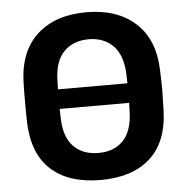

<svg xmlns="http://www.w3.org/2000/svg" viewBox="-52 -761 798 821"><g transform="rotate(-5 347.5 -350.0)"><path d="M641 -435Q643 -377 643 -349Q643 -322 641 -264Q637 -128 560.5 -59Q484 10 348 10Q211 10 135 -59Q59 -128 55 -264Q54 -293 54 -349Q54 -406 55 -435Q59 -568 137 -639Q215 -710 348 -710Q480 -710 558.5 -639Q637 -568 641 -435ZM348 -594Q282 -594 242 -553.5Q202 -513 200 -431L199 -392H497L496 -431Q493 -513 453 -553.5Q413 -594 348 -594ZM348 -106Q415 -106 454 -146Q493 -186 496 -269L497 -308H199L200 -269Q202 -187 241.5 -146.5Q281 -106 348 -106Z"/></g></svg>

Font: Rubik AZ
Style: Regular
Weight: 500
Designer: Hubert and Fischer
Foundry: Hubert & Fischer
Version: Version 2.000